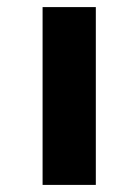

<svg xmlns="http://www.w3.org/2000/svg" viewBox="-20 -521 390 541"><path d="M100 0V-501H250V0Z"/></svg>

Font: Nunito Sans 7pt Expanded
Style: Bold
Weight: 700
Width: 7
Designer: Vernon Adams
Foundry: Vernon Adams
Version: Version 3.101;gftools[0.9.27]